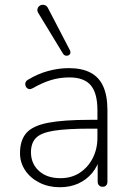

<svg xmlns="http://www.w3.org/2000/svg" viewBox="-20 -778 554 806"><path d="M231 8Q184 8 146 -11Q108 -30 86 -62.5Q64 -95 64 -135Q64 -189 90.5 -219.5Q117 -250 181.5 -262.5Q246 -275 359 -275H400V-238H361Q262 -238 207.5 -229.5Q153 -221 131.5 -199.5Q110 -178 110 -139Q110 -91 143.5 -60.5Q177 -30 234 -30Q280 -30 314.5 -52.5Q349 -75 369 -113.5Q389 -152 389 -201V-315Q389 -387 361 -420Q333 -453 271 -453Q231 -453 194.5 -442Q158 -431 118 -408Q109 -403 102.5 -404Q96 -405 92 -409.5Q88 -414 86.5 -420.5Q85 -427 87.5 -433Q90 -439 97 -443Q138 -468 182 -480Q226 -492 269 -492Q324 -492 360 -473Q396 -454 413.5 -415Q431 -376 431 -315V-16Q431 -6 426 0Q421 6 411 6Q401 6 395.5 0Q390 -6 390 -16V-121H401Q391 -81 367 -52Q343 -23 308.5 -7.5Q274 8 231 8ZM245 -552 141 -723Q136 -731 137 -738.5Q138 -746 143 -751Q148 -756 155 -757.5Q162 -759 169.5 -756Q177 -753 182 -743L273 -568Q277 -560 275 -554Q273 -548 267 -545.5Q261 -543 255 -544.5Q249 -546 245 -552Z"/></svg>

Font: Nunito ExtraLight
Style: Regular
Weight: 200
Designer: Vernon Adams
Foundry: Vernon Adams
Version: Version 3.602